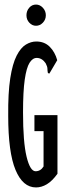

<svg xmlns="http://www.w3.org/2000/svg" viewBox="-20 -812 290 842"><path d="M138 10Q80 10 48 -67Q16 -144 16 -304Q15 -405 25 -469Q35 -533 53 -568Q71 -603 93.5 -616.5Q116 -630 139 -630Q175 -630 198 -607Q221 -584 231 -548L201 -497L196 -489L190 -492Q188 -501 188 -510.5Q188 -520 180 -535Q164 -558 141 -558Q123 -558 109.5 -536.5Q96 -515 88.5 -463Q81 -411 81 -319Q81 -189 96.5 -125Q112 -61 136 -61Q158 -61 171 -82V-237H131V-307H232V-50Q209 -18 185.5 -4Q162 10 138 10ZM138 -699Q121 -699 108.5 -712.5Q96 -726 96 -745Q96 -764 108 -778Q120 -792 138 -792Q155 -792 168 -778Q181 -764 181 -745Q181 -726 168 -712.5Q155 -699 138 -699Z"/></svg>

Font: Inconsolata UltraCondensed SemiBold
Style: Regular
Weight: 600
Width: 1
Monospace: yes
Designer: Raph Levien, Cyreal, Brenton Simpson
Foundry: Raph Levien, Cyreal, Google
Version: Version 3.001; ttfautohint (v1.8.2.53-6de2)